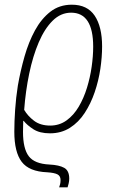

<svg xmlns="http://www.w3.org/2000/svg" viewBox="-20 -558 493 818"><path d="M232 240Q234 235 236 227Q238 219 238 209Q238 192 225 185Q212 178 181 176Q104 173 72.5 131.5Q41 90 41 3Q41 -40 44.5 -91Q48 -142 56 -193Q67 -256 84.5 -317.5Q102 -379 129 -428.5Q156 -478 194.5 -508Q233 -538 286 -538Q352 -538 383.5 -491Q415 -444 415 -360Q415 -315 407.5 -264.5Q400 -214 383.5 -165.5Q367 -117 341 -77Q315 -37 278 -13.5Q241 10 193 10Q149 10 122 -7.5Q95 -25 81 -43H79Q79 -33 78.5 -21.5Q78 -10 78 4Q78 75 102.5 107.5Q127 140 191 143Q232 145 253.5 157Q275 169 275 203Q275 213 272.5 223.5Q270 234 268 240ZM194 -23Q233 -23 263.5 -45Q294 -67 315.5 -103.5Q337 -140 350.5 -184Q364 -228 370.5 -273.5Q377 -319 377 -359Q377 -504 283 -504Q239 -504 204.5 -470Q170 -436 145 -377.5Q120 -319 104.5 -244.5Q89 -170 83 -90Q98 -64 125 -43.5Q152 -23 194 -23Z"/></svg>

Font: Noto Sans Condensed ExtraLight
Style: Italic
Weight: 200
Width: 3
Italic angle: -12°
Designer: Monotype Design Team
Foundry: Monotype Imaging Inc.
Version: Version 2.013; ttfautohint (v1.8.4.7-5d5b)